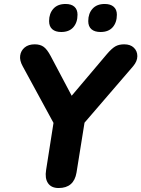

<svg xmlns="http://www.w3.org/2000/svg" viewBox="-20 -937 711 966"><path d="M275 9Q238 9 221.5 -15.5Q205 -40 212 -82L256 -362L274 -273L94 -604Q78 -633 81.5 -657.5Q85 -682 104 -698Q123 -714 155 -714Q182 -714 199.5 -701.5Q217 -689 235 -655L353 -432H321L518 -665Q542 -693 560 -703.5Q578 -714 605 -714Q636 -714 653.5 -697Q671 -680 671 -654.5Q671 -629 650 -604L365 -273L412 -362L365 -69Q352 9 275 9ZM486 -776Q456 -776 440 -790Q424 -804 424 -831Q424 -869 445.5 -893Q467 -917 507 -917Q536 -917 552 -903Q568 -889 568 -863Q568 -824 547 -800Q526 -776 486 -776ZM288 -776Q259 -776 243 -790Q227 -804 227 -831Q227 -869 248.5 -893Q270 -917 310 -917Q339 -917 354.5 -903Q370 -889 370 -863Q370 -824 349 -800Q328 -776 288 -776Z"/></svg>

Font: Nunito ExtraLight ExtraBold
Style: Italic
Weight: 800
Italic angle: -9°
Version: Version 3.602